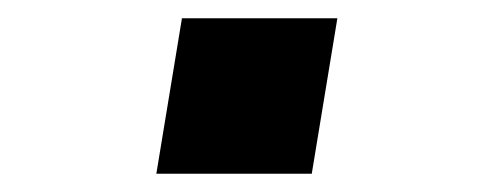

<svg xmlns="http://www.w3.org/2000/svg" viewBox="-20 -445 540 210"><path d="M321 -255H151L179 -425H349Z"/></svg>

Font: Iosevka SS04 Oblique
Style: Bold
Weight: 700
Italic angle: -9°
Monospace: yes
Designer: Belleve Invis
Foundry: Belleve Invis
Version: Version 19.0.0; ttfautohint (v1.8.4)